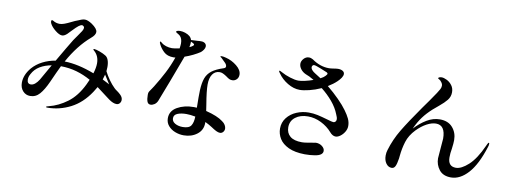

<svg xmlns="http://www.w3.org/2000/svg" viewBox="-65 -1154 4129 1556"><g transform="rotate(10 2000.0 -376.0)"><path d="M943 -157Q943 -141 933 -129Q923 -117 907 -117Q879 -117 843 -143L819 -161Q807 -170 733 -226Q719 -202 706 -182Q641 -84 551 -38Q461 8 363 9Q349 9 349 5Q349 2 355.5 -0.5Q362 -3 371 -5Q448 -24 519.5 -77Q591 -130 640 -231Q647 -245 659 -273Q602 -305 541.5 -322.5Q481 -340 411 -341Q386 -290 347 -202Q316 -133 284 -96.5Q252 -60 206 -60Q170 -60 146 -86.5Q122 -113 122 -155Q122 -219 173 -280Q207 -319 256 -344Q305 -369 361 -378Q432 -501 472 -566Q481 -579 488 -589Q495 -599 500 -606Q521 -635 531 -651.5Q541 -668 541 -679Q541 -687 534.5 -692.5Q528 -698 522 -698Q511 -698 494 -685Q479 -674 443 -636L416 -608Q394 -588 376 -588Q353 -588 320 -614.5Q287 -641 274 -667Q269 -676 269 -687Q269 -696 276 -696Q282 -696 289 -691Q298 -685 312 -681Q326 -677 340 -677Q357 -677 379 -685Q401 -693 433 -709Q458 -722 486 -732Q490 -734 506.5 -740.5Q523 -747 537 -747Q561 -747 596 -724Q645 -690 645 -663Q645 -638 611 -610Q511 -524 434 -384Q545 -382 680 -330Q695 -378 695 -414Q695 -476 653 -512Q646 -517 646 -521Q646 -525 653 -525Q659 -525 672 -521.5Q685 -518 699 -513Q731 -501 748 -490Q765 -481 774 -457.5Q783 -434 783 -400Q783 -389 781 -365Q798 -331 822 -297.5Q846 -264 870 -241Q881 -230 894 -222Q911 -210 923 -198Q943 -179 943 -157ZM763 -294 821 -264Q801 -294 775 -336Q770 -315 763 -294ZM336 -335Q283 -326 241.5 -301.5Q200 -277 178 -234Q165 -211 165 -189Q165 -172 172.5 -162.5Q180 -153 195 -153Q213 -153 230 -167Q247 -181 262 -205Z M1384 -591Q1357 -517 1303.5 -376Q1250 -235 1236 -201Q1227 -181 1211 -170.5Q1195 -160 1179 -160Q1159 -160 1151.5 -180Q1144 -200 1144 -235Q1144 -249 1147 -256.5Q1150 -264 1161 -279Q1164 -284 1169.5 -291.5Q1175 -299 1183 -312Q1224 -378 1256 -440Q1288 -502 1312 -571Q1306 -570 1296 -570Q1245 -570 1216 -597.5Q1187 -625 1173 -655Q1167 -666 1167 -673Q1167 -678 1171 -678Q1175 -678 1185 -668Q1199 -656 1222.5 -648.5Q1246 -641 1271 -641Q1288 -641 1333 -650Q1337 -678 1337 -691Q1337 -732 1316 -752Q1307 -760 1294 -767Q1281 -774 1281 -778Q1281 -783 1290 -786.5Q1299 -790 1314 -790Q1334 -790 1355 -783Q1403 -767 1412 -733Q1416 -734 1420.5 -733.5Q1425 -733 1431 -734Q1447 -734 1462 -735.5Q1477 -737 1484 -737H1498Q1510 -737 1518 -733Q1528 -729 1533.5 -721Q1539 -713 1539 -703Q1539 -689 1529.5 -675Q1520 -661 1508 -651Q1484 -635 1450.5 -618.5Q1417 -602 1384 -591ZM1414 -712Q1414 -697 1409 -674Q1412 -675 1424 -681Q1443 -692 1443 -700Q1443 -706 1431 -712L1414 -720ZM1607 -401Q1607 -347 1625 -241Q1631 -205 1633 -188Q1729 -164 1773 -130Q1791 -118 1800 -102.5Q1809 -87 1809 -73Q1809 -57 1798.5 -45Q1788 -33 1773 -33Q1759 -33 1741 -42Q1723 -51 1698 -68Q1675 -83 1642 -99V-91Q1642 -32 1596.5 3Q1551 38 1487 38Q1450 38 1415.5 24.5Q1381 11 1359 -15Q1337 -41 1337 -77Q1337 -137 1394 -169.5Q1451 -202 1530 -202Q1545 -202 1554 -201Q1553 -229 1553 -287Q1553 -327 1554 -346Q1557 -407 1571 -445Q1585 -483 1618 -508.5Q1651 -534 1713 -554Q1729 -559 1729 -571Q1729 -584 1716.5 -598Q1704 -612 1680 -634Q1670 -639 1670 -643Q1670 -647 1681 -647Q1694 -647 1716 -641Q1765 -629 1806.5 -595.5Q1848 -562 1848 -524Q1848 -500 1833 -485Q1818 -470 1797 -470Q1782 -470 1771.5 -475.5Q1761 -481 1742 -495Q1725 -506 1712.5 -511.5Q1700 -517 1687 -517Q1650 -517 1628.5 -486.5Q1607 -456 1607 -401ZM1554 -128Q1511 -136 1480 -136Q1437 -136 1407.5 -124Q1378 -112 1378 -84Q1378 -57 1404.5 -42Q1431 -27 1467 -27Q1519 -27 1536 -53Q1553 -79 1554 -128Z M2788 -268Q2788 -243 2774 -219.5Q2760 -196 2739.5 -181Q2719 -166 2701 -166Q2688 -166 2675.5 -173.5Q2663 -181 2654 -192Q2617 -235 2563.5 -261.5Q2510 -288 2454 -288Q2391 -288 2351 -257Q2311 -226 2311 -174Q2311 -127 2343 -100Q2375 -73 2440 -73Q2459 -73 2485 -77.5Q2511 -82 2517 -83Q2549 -89 2554 -89Q2584 -89 2605.5 -72Q2627 -55 2627 -34Q2627 3 2561 13Q2524 19 2480 19Q2398 18 2346 -6.5Q2294 -31 2270.5 -69.5Q2247 -108 2247 -152Q2247 -203 2277 -241.5Q2307 -280 2355 -300Q2403 -320 2454 -320Q2493 -320 2527.5 -312.5Q2562 -305 2610 -291Q2653 -278 2663 -278Q2674 -278 2680.5 -285.5Q2687 -293 2687 -305Q2687 -320 2675 -345Q2655 -397 2614.5 -445Q2574 -493 2523 -533Q2474 -511 2426.5 -499.5Q2379 -488 2349 -488Q2299 -488 2249 -518Q2199 -548 2169 -592Q2159 -604 2159 -609Q2159 -613 2164 -613Q2166 -613 2172.5 -609.5Q2179 -606 2185 -603Q2215 -586 2256.5 -573Q2298 -560 2326 -560Q2345 -560 2379 -567.5Q2413 -575 2446 -587Q2405 -612 2375 -622Q2349 -634 2333.5 -655Q2318 -676 2318 -698Q2318 -720 2336 -740Q2354 -760 2379 -760Q2395 -760 2412 -750Q2479 -702 2552 -702Q2567 -702 2591 -706Q2615 -710 2627 -710Q2650 -710 2665 -701Q2680 -692 2680 -676Q2680 -662 2669 -645Q2658 -628 2640 -611Q2611 -583 2569 -558Q2622 -515 2666.5 -470Q2711 -425 2736 -390Q2761 -356 2774.5 -327.5Q2788 -299 2788 -268ZM2499 -610Q2524 -623 2535 -635Q2549 -649 2549 -656Q2549 -661 2541 -666Q2534 -669 2488.5 -687.5Q2443 -706 2430 -706Q2422 -706 2417.5 -699.5Q2413 -693 2413 -687Q2413 -674 2424 -662Q2435 -650 2447 -643Q2468 -631 2499 -610Z M3938 -324Q3938 -311 3933 -298Q3886 -148 3820 -75Q3754 -2 3679 -2Q3614 -2 3582 -43Q3550 -84 3550 -137Q3550 -151 3557 -226Q3563 -286 3563 -300Q3563 -411 3486 -411Q3451 -411 3410 -389Q3369 -367 3330 -327Q3282 -277 3264.5 -220.5Q3247 -164 3241 -101L3239 -81Q3232 -35 3222 -15Q3212 5 3193 5Q3165 5 3146.5 -20.5Q3128 -46 3128 -85Q3128 -110 3135 -131Q3162 -222 3211.5 -304.5Q3261 -387 3353 -518Q3399 -581 3450 -657Q3464 -678 3471.5 -692.5Q3479 -707 3479 -722Q3479 -735 3470 -747Q3459 -763 3448.5 -768Q3438 -773 3438 -776Q3438 -781 3446.5 -784.5Q3455 -788 3466 -788Q3483 -788 3508 -776Q3533 -764 3551 -740Q3569 -716 3569 -683Q3569 -646 3546.5 -618Q3524 -590 3486 -559Q3432 -516 3396.5 -477.5Q3361 -439 3334 -393Q3320 -369 3306 -338Q3352 -388 3404 -419Q3456 -450 3511 -450Q3579 -450 3616 -407.5Q3653 -365 3653 -304Q3653 -277 3647 -233Q3640 -195 3640 -161Q3640 -86 3705 -86Q3750 -86 3807.5 -138.5Q3865 -191 3916 -304Q3918 -308 3921.5 -316Q3925 -324 3928 -328Q3931 -332 3934 -332Q3938 -332 3938 -324Z"/></g></svg>

Font: Shippori Mincho SemiBold
Style: Regular
Weight: 600
Designer: FONTDASU
Foundry: FONTDASU / Google Inc. / but / Adobe
Version: Version 3.110; ttfautohint (v1.8.3)